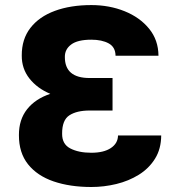

<svg xmlns="http://www.w3.org/2000/svg" viewBox="-20 -742 724 772"><path d="M432.5 -383.5V-297.6H340.2Q288.7 -297.6 259.1 -278.4Q229.4 -259.2 229.8 -204.2Q229.4 -162.3 262.8 -145.1Q296.2 -127.8 347.3 -127.8Q397.4 -127.8 425.8 -146.8Q454.2 -165.8 454.5 -197.4H628.2Q627.8 -143.1 603.3 -103.9Q578.8 -64.6 538.2 -39.4Q497.5 -14.2 447.8 -2.1Q398.1 9.9 347.3 9.9Q261.4 9.9 195.5 -12.6Q129.6 -35.2 92.7 -81.5Q55.8 -127.8 56.1 -198.9Q55.8 -260.7 88.8 -302.6Q121.8 -344.5 182.2 -364.7Q129.6 -386.7 98.4 -426.3Q67.1 -465.9 67.5 -518.5Q67.1 -584.5 102.3 -629.8Q137.4 -675.1 200.6 -698.3Q263.8 -721.6 347.3 -721.6Q419.7 -721.6 481 -696.9Q542.3 -672.2 579.5 -626.6Q616.8 -581 617.2 -517.8H444.6Q444.2 -552.6 417.1 -567.5Q389.9 -582.4 347.3 -582.4Q291.9 -582.4 266.2 -563Q240.4 -543.7 240.8 -513.1Q240.4 -428.3 340.2 -428.3H432.5Z"/></svg>

Font: Inter UI Extra Bold
Style: Regular
Weight: 800
Designer: Rasmus Andersson
Foundry: rsms
Version: 3.2;8d6f07862